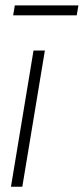

<svg xmlns="http://www.w3.org/2000/svg" viewBox="-20 -707 317 727"><path d="M21.5 0 106.9 -515.6H149.9L64.5 0ZM276.9 -686.5 270.5 -648.9H29.8L36.1 -686.5Z"/></svg>

Font: Inter Display ExtraLight
Style: Italic
Weight: 200
Italic angle: -9.39999°
Designer: Rasmus Andersson
Foundry: rsms
Version: Version 4.000;git-a52131595